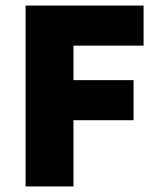

<svg xmlns="http://www.w3.org/2000/svg" viewBox="-20 -670 576 690"><path d="M72 0V-650H496V-506H244V-382H460V-238H244V0Z"/></svg>

Font: Source Sans 3 Black
Style: Regular
Weight: 900
Designer: Paul D. Hunt
Foundry: Adobe
Version: Version 3.046;hotconv 1.0.118;makeotfexe 2.5.65603